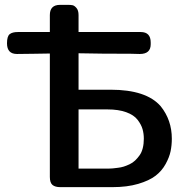

<svg xmlns="http://www.w3.org/2000/svg" viewBox="-20 -770 780 790"><path d="M8.8 -591.8Q8.8 -620.6 19.8 -629.4Q30.8 -638.2 53.2 -638.2H185.1V-708Q185.1 -750 227.1 -750H261.2Q271 -750 278.6 -748.5Q286.1 -747.1 294.7 -737.1Q303.2 -727.1 303.2 -708V-638.2H559.1Q600.1 -638.2 600.1 -595.2V-587.9Q600.1 -547.9 555.2 -547.9H554.2L519 -548.8Q389.2 -548.8 303.2 -550.8V-400.9H435.1Q582 -400.9 641.1 -333Q687 -275.9 687 -199.2Q687 -172.4 681.9 -147.7Q676.8 -123 661.4 -95Q646 -66.9 620.1 -46.9Q594.2 -26.9 548.6 -13.4Q502.9 0 442.9 0H228Q207 0 196 -9Q185.1 -18.1 185.1 -42V-549.8Q180.2 -549.8 122.6 -548.8Q64.9 -547.9 49.8 -547.9Q8.8 -547.9 8.8 -591.8ZM303.2 -76.2H417H425.8Q435.5 -76.2 443.8 -77.1Q452.1 -78.1 465.1 -79.6Q478 -81.1 489 -84.5Q500 -87.9 512.9 -94Q525.9 -100.1 535.9 -109.6Q545.9 -119.1 554.4 -131.1Q563 -143.1 567.4 -160.6Q571.8 -178.2 571.8 -199.2Q571.8 -220.2 566.4 -239Q561 -257.8 545.9 -277.3Q530.8 -296.9 499.3 -308.3Q467.8 -319.8 421.9 -319.8H303.2Z"/></svg>

Font: CMU Sans Serif Demi Condensed
Style: DemiCondensed
Weight: 600
Width: 3
Version: Version 0.7.0